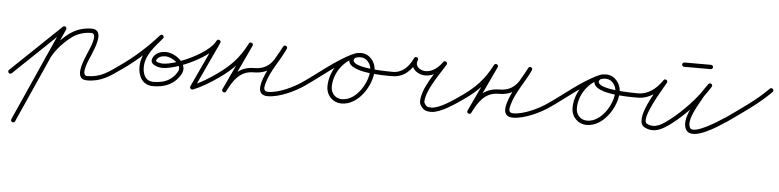

<svg xmlns="http://www.w3.org/2000/svg" viewBox="-54 -581 4325 1066"><g transform="rotate(5 2108.5 -48.0)"><path d="M-8.7 8.3C-4.1 13.1 3.5 13.3 8.3 8.7C51.3 -32.4 94.3 -73.4 137.3 -114.5C186.6 -161.6 236 -208.7 285.3 -255.8C290.1 -260.4 290.3 -268 285.7 -272.8C281.1 -277.6 273.5 -277.7 268.7 -273.2C219.4 -226.1 170 -179 120.7 -131.8C77.7 -90.8 34.7 -49.7 -8.3 -8.7C-13.1 -4.1 -13.3 3.5 -8.7 8.3ZM281.9 -275.4C275.8 -278.1 268.7 -275.4 266 -269.4C186.7 -91.9 107.4 85.6 28 263.1C25.3 269.2 28.1 276.3 34.1 279C40.2 281.7 47.3 278.9 50 272.9C50 272.9 50 272.9 50 272.9C129.3 95.4 208.6 -82.1 288 -259.6C290.7 -265.6 287.9 -272.7 281.9 -275.4ZM204.2 -72.7C204.2 -72.7 204.2 -72.7 204.2 -72.7C225.5 -127.9 268.9 -176.1 314.5 -212.8C347.4 -239.3 386.8 -252.5 429 -252.5C470.8 -252.5 424.5 -157.4 417.9 -140.7C403.4 -104.6 347.5 12 427 12C507.6 12 554.3 -23.7 615.9 -67.2C621.3 -71 622.6 -78.5 618.8 -83.9C615 -89.3 607.5 -90.6 602.1 -86.8C544.8 -46.4 502 -12 427 -12C382.9 -12 432.9 -113.6 440.1 -131.7C454.1 -166.8 505.4 -276.5 429 -276.5C381.4 -276.5 336.6 -261.4 299.5 -231.5C250.5 -192.1 204.6 -140.5 181.8 -81.3C179.4 -75.1 182.5 -68.2 188.7 -65.8C194.9 -63.4 201.8 -66.5 204.2 -72.7Z M615.9 -67.2C615.9 -67.2 615.9 -67.2 615.9 -67.2C693.9 -121.5 764.9 -185.4 828 -256.5C833.2 -262.4 831.2 -269.4 826.6 -273.3C822 -277.3 814.9 -278.2 809.8 -272.2C765.8 -219.8 714.6 -167.2 711.6 -94.5C711.6 -94.5 711.6 -94.5 711.6 -94.5C711.6 -94.5 711.6 -94.5 711.6 -94.5C709.5 -40.7 734.2 12 795 12C861.2 12 915.1 -9.9 948.3 -69.1C980.6 -126.9 902.3 -183.1 851.4 -183C851.4 -183 851.4 -183 851.4 -183C851.4 -183 851.5 -183 851.5 -183C821.9 -183.2 792.5 -172.4 779.3 -144.1C762.2 -107.3 812 -93.5 838.4 -93.5C921.5 -93.5 1109.6 -179.5 1146.9 -259.4C1150.3 -266.7 1146.5 -272.8 1141.1 -275.3C1135.6 -277.9 1128.5 -276.8 1125.1 -269.5C1084.2 -181.4 1043.2 -93.2 1002.3 -5.1C1000.1 -0.5 1001.6 4.5 1004.8 7.9C1008 11.2 1012.8 13 1017.5 11.2C1067.1 -8.3 1112.6 -36.5 1155.9 -67.2C1161.3 -71 1162.6 -78.5 1158.8 -83.9C1155 -89.3 1147.5 -90.6 1142.1 -86.8C1142.1 -86.8 1142.1 -86.8 1142.1 -86.8C1100.3 -57.2 1056.5 -30 1008.7 -11.2C1004.1 -9.3 1006.8 -3 1011.3 1.7C1015.7 6.5 1021.9 9.6 1024 5.1C1065 -83.1 1105.9 -171.3 1146.9 -259.4C1150.3 -266.7 1146.5 -272.8 1141.1 -275.4C1135.6 -277.9 1128.5 -276.8 1125.1 -269.6C1092.2 -198.9 912.4 -117.5 838.4 -117.5C831.8 -117.5 795.1 -121.1 801.1 -133.9C810.2 -153.4 831.4 -159.1 851.3 -159C851.3 -159 851.4 -159 851.4 -159C851.4 -159 851.4 -159 851.4 -159C883.5 -159.1 949.8 -121 927.3 -80.9C898.5 -29.3 852.4 -12 795 -12C748.6 -12 734 -53.7 735.6 -93.5C735.6 -93.5 735.6 -93.5 735.6 -93.5C735.6 -93.5 735.6 -93.5 735.6 -93.5C738.3 -159.7 788.1 -209 828.2 -256.8C833.3 -262.8 831.3 -269.7 826.8 -273.6C822.3 -277.4 815.3 -278.3 810 -272.4C748.2 -202.7 678.6 -140.1 602.1 -86.8C596.7 -83.1 595.4 -75.6 599.2 -70.1C602.9 -64.7 610.4 -63.4 615.9 -67.2Z M1155.9 -67.1C1155.9 -67.1 1155.9 -67.1 1155.9 -67.1C1233.3 -121 1283.3 -174.2 1326.7 -259C1330.3 -266 1326.5 -272.2 1321.1 -274.9C1315.6 -277.5 1308.5 -276.7 1305.1 -269.6C1263.9 -181.4 1222.6 -93.2 1181.3 -5.1C1178 2.1 1181.6 8.2 1187 10.8C1192.4 13.4 1199.4 12.4 1203 5.3C1233 -55.4 1268.6 -113 1345 -113C1447.4 -113 1474.3 -177.7 1517.6 -258.8C1521.2 -265.7 1517.5 -271.8 1512 -274.5C1506.5 -277.3 1499.3 -276.5 1496.1 -269.4C1470.6 -213.3 1312.3 12 1435 12C1499.7 12 1587.5 -29.9 1640 -67.2C1645.4 -71.1 1646.6 -78.6 1642.8 -84C1638.9 -89.4 1631.4 -90.6 1626 -86.8C1577.8 -52.4 1494.5 -12 1435 -12C1407.3 -12 1410.4 -33.8 1415.8 -54.7C1435.1 -128.7 1486.6 -190.5 1517.9 -259.5C1521.1 -266.6 1517.6 -272.6 1512.3 -275.2C1507 -277.8 1500.1 -277 1496.4 -270.1C1457.7 -197.6 1436.4 -137 1345 -137C1258.4 -137 1215.8 -74.8 1181.5 -5.3C1177.9 1.8 1181.7 8 1187.1 10.6C1192.6 13.2 1199.7 12.3 1203.1 5.1C1244.3 -83.1 1285.6 -171.2 1326.9 -259.4C1330.2 -266.5 1326.6 -272.6 1321.3 -275.3C1316 -277.9 1308.9 -276.9 1305.3 -269.9C1263.7 -188.6 1216.4 -138.5 1142.1 -86.9C1136.7 -83.1 1135.4 -75.6 1139.1 -70.1C1142.9 -64.7 1150.4 -63.4 1155.9 -67.1Z M1623.1 -70.2C1626.9 -64.7 1634.4 -63.4 1639.8 -67.1C1722.5 -124.3 1802.5 -194.6 1892.6 -238.7C1899.8 -242.2 1900.8 -249.2 1898.2 -254.6C1895.6 -260 1889.5 -263.7 1882.3 -260.4C1810.5 -227.1 1760.7 -150.4 1760.7 -71.2C1760.7 -21.8 1797.3 16.7 1847.2 16.7C1940.2 16.7 2013.6 -98.2 2013.6 -182.5C2013.6 -227.5 1978.9 -272 1932 -272C1908.8 -272 1880.4 -266.9 1871.7 -242C1871.7 -242 1871.7 -242 1871.7 -242C1871.7 -242 1871.7 -242 1871.7 -242C1840.8 -155.4 2073.3 -159.1 2114 -159C2120.6 -159 2126 -164.4 2126 -171C2126 -177.6 2120.6 -183 2114 -183C2114 -183 2114 -183 2114 -183C2090.6 -183 1876.4 -183.7 1894.3 -234C1894.3 -234 1894.3 -234 1894.3 -234C1894.3 -234 1894.3 -234 1894.3 -234C1898.9 -247.1 1920.6 -248 1932 -248C1965.5 -248 1989.6 -214.2 1989.6 -182.5C1989.6 -111.7 1926.5 -7.3 1847.2 -7.3C1810.5 -7.3 1784.7 -34.9 1784.7 -71.2C1784.7 -141.1 1829 -209.2 1892.4 -238.6C1899.6 -241.9 1900.6 -249.1 1898 -254.5C1895.4 -260 1889.2 -263.7 1882.1 -260.3C1790.8 -215.6 1709.9 -144.8 1626.2 -86.9C1620.7 -83.1 1619.4 -75.6 1623.1 -70.2Z M2114 -159C2114 -159 2114 -159 2114 -159C2180 -159.2 2221.5 -202.9 2247.9 -259.4C2251.2 -266.6 2247.4 -272.7 2241.9 -275.2C2236.4 -277.7 2229.3 -276.6 2226 -269.4C2203.6 -219 2247.4 -179.4 2295.9 -179C2342.7 -178.6 2383.4 -211.4 2408.9 -248.2C2413.3 -254.5 2410.2 -261.1 2405.1 -264.4C2399.9 -267.7 2392.7 -267.8 2388.7 -261.2C2350.4 -197.2 2280.2 -107.3 2280.2 -32.8C2280.2 -27.7 2280.9 -22.5 2283.2 -17.9C2283.2 -17.9 2283.2 -17.7 2283.3 -17.6C2283.4 -17.4 2283.4 -17.3 2283.4 -17.3C2298.2 10.1 2312 19.8 2345.3 19.8C2399.1 19.8 2478.8 -37 2521.9 -67.2C2527.3 -71 2528.6 -78.5 2524.8 -83.9C2521 -89.3 2513.5 -90.6 2508.1 -86.8C2470.1 -60.2 2392.5 -4.2 2345.3 -4.2C2320.2 -4.2 2314.9 -9.5 2304.6 -28.7C2304.6 -28.7 2304.6 -28.6 2304.7 -28.4C2304.8 -28.3 2304.8 -28.1 2304.8 -28.1C2304.2 -29.5 2304.2 -31.4 2304.2 -32.8C2304.2 -96.1 2375.1 -191.7 2409.3 -248.8C2413.3 -255.5 2410.4 -261.9 2405.5 -265.1C2400.6 -268.3 2393.5 -268.2 2389.1 -261.8C2368.3 -231.8 2334.6 -202.7 2296.1 -203C2265.2 -203.3 2232.7 -225.4 2248 -259.6C2251.2 -266.8 2247.4 -272.9 2242 -275.4C2236.6 -277.9 2229.5 -276.7 2226.1 -269.6C2203.8 -221.7 2170.3 -183.2 2114 -183C2107.3 -183 2102 -177.6 2102 -171C2102 -164.3 2107.4 -159 2114 -159Z M2521.9 -67.1C2521.9 -67.1 2521.9 -67.1 2521.9 -67.1C2599.3 -121 2649.3 -174.2 2692.7 -259C2696.3 -266 2692.5 -272.2 2687.1 -274.9C2681.6 -277.5 2674.5 -276.7 2671.1 -269.6C2629.9 -181.4 2588.6 -93.2 2547.3 -5.1C2544 2.1 2547.6 8.2 2553 10.8C2558.4 13.4 2565.4 12.4 2569 5.3C2599 -55.4 2634.6 -113 2711 -113C2813.4 -113 2840.3 -177.7 2883.6 -258.8C2887.2 -265.7 2883.5 -271.8 2878 -274.5C2872.5 -277.3 2865.3 -276.5 2862.1 -269.4C2836.6 -213.3 2678.3 12 2801 12C2865.7 12 2953.5 -29.9 3006 -67.2C3011.4 -71.1 3012.6 -78.6 3008.8 -84C3004.9 -89.4 2997.4 -90.6 2992 -86.8C2943.8 -52.4 2860.5 -12 2801 -12C2773.3 -12 2776.4 -33.8 2781.8 -54.7C2801.1 -128.7 2852.6 -190.5 2883.9 -259.5C2887.1 -266.6 2883.6 -272.6 2878.3 -275.2C2873 -277.8 2866.1 -277 2862.4 -270.1C2823.7 -197.6 2802.4 -137 2711 -137C2624.4 -137 2581.8 -74.8 2547.5 -5.3C2543.9 1.8 2547.7 8 2553.1 10.6C2558.6 13.2 2565.7 12.3 2569.1 5.1C2610.3 -83.1 2651.6 -171.2 2692.9 -259.4C2696.2 -266.5 2692.6 -272.6 2687.3 -275.3C2682 -277.9 2674.9 -276.9 2671.3 -269.9C2629.7 -188.6 2582.4 -138.5 2508.1 -86.9C2502.7 -83.1 2501.4 -75.6 2505.1 -70.1C2508.9 -64.7 2516.4 -63.4 2521.9 -67.1Z M2989.1 -70.2C2992.9 -64.7 3000.4 -63.4 3005.8 -67.1C3088.5 -124.3 3168.5 -194.6 3258.6 -238.7C3265.8 -242.2 3266.8 -249.2 3264.2 -254.6C3261.6 -260 3255.5 -263.7 3248.3 -260.4C3176.5 -227.1 3126.7 -150.4 3126.7 -71.2C3126.7 -21.8 3163.3 16.7 3213.2 16.7C3306.2 16.7 3379.6 -98.2 3379.6 -182.5C3379.6 -227.5 3344.9 -272 3298 -272C3274.8 -272 3246.4 -266.9 3237.7 -242C3237.7 -242 3237.7 -242 3237.7 -242C3237.7 -242 3237.7 -242 3237.7 -242C3206.8 -155.4 3439.3 -159.1 3480 -159C3486.6 -159 3492 -164.4 3492 -171C3492 -177.6 3486.6 -183 3480 -183C3480 -183 3480 -183 3480 -183C3456.6 -183 3242.4 -183.7 3260.3 -234C3260.3 -234 3260.3 -234 3260.3 -234C3260.3 -234 3260.3 -234 3260.3 -234C3264.9 -247.1 3286.6 -248 3298 -248C3331.5 -248 3355.6 -214.2 3355.6 -182.5C3355.6 -111.7 3292.5 -7.3 3213.2 -7.3C3176.5 -7.3 3150.7 -34.9 3150.7 -71.2C3150.7 -141.1 3195 -209.2 3258.4 -238.6C3265.6 -241.9 3266.6 -249.1 3264 -254.5C3261.4 -260 3255.2 -263.7 3248.1 -260.3C3156.8 -215.6 3075.9 -144.8 2992.2 -86.9C2986.7 -83.1 2985.4 -75.6 2989.1 -70.2Z M3458 -171.2C3457.9 -164.6 3463.1 -159.1 3469.8 -159C3482.8 -158.7 3495.3 -158.8 3508.2 -161.2C3563.4 -171.5 3605.4 -208.5 3636 -254.3C3640.2 -260.7 3637 -267.2 3631.7 -270.4C3626.5 -273.6 3619.2 -273.5 3615.5 -266.8C3586.4 -214.5 3465.4 -33.1 3535.6 2.7C3591.2 31 3639.4 -0.2 3683.2 -33.4C3755.6 -88.2 3839.6 -177.3 3886.3 -254.8C3890.3 -261.4 3887.5 -267.9 3882.5 -271.1C3877.6 -274.3 3870.6 -274.2 3866.1 -267.9C3852 -247.5 3836.9 -227.4 3824.6 -206C3824.6 -206 3824.5 -205.9 3824.5 -205.8C3824.4 -205.7 3824.4 -205.6 3824.4 -205.6C3797.5 -154.4 3735.7 -63.5 3764.3 -7.5C3798.4 59.1 3948 -42.7 3982.9 -67.2C3988.3 -71 3989.6 -78.5 3985.8 -83.9C3982 -89.3 3974.5 -90.6 3969.1 -86.8C3969.1 -86.8 3969.1 -86.8 3969.1 -86.8C3949.2 -72.9 3806.1 21.5 3785.7 -18.5C3763.2 -62.5 3823.4 -152 3845.6 -194.4C3845.6 -194.4 3845.6 -194.3 3845.5 -194.2C3845.5 -194.1 3845.4 -194 3845.4 -194C3857.3 -214.9 3872.1 -234.4 3885.9 -254.1C3890.3 -260.5 3887.2 -267.1 3882.1 -270.4C3877 -273.7 3869.7 -273.8 3865.7 -267.2C3820.6 -192.3 3738.7 -105.5 3668.8 -52.6C3633.1 -25.6 3592.3 4.7 3546.4 -18.7C3505.1 -39.7 3612.8 -212.6 3636.5 -255.2C3640.2 -261.9 3637.2 -268.2 3632.2 -271.2C3627.3 -274.3 3620.3 -274 3616 -267.7C3589.1 -227.3 3552.5 -193.9 3503.8 -184.8C3492.5 -182.7 3481.6 -182.8 3470.2 -183C3463.6 -183.1 3458.1 -177.9 3458 -171.2ZM3724 -352C3724 -352 3724 -352 3724 -352C3773.3 -352 3822.7 -352 3872 -352C3878.6 -352 3884 -357.4 3884 -364C3884 -370.6 3878.6 -376 3872 -376C3872 -376 3872 -376 3872 -376C3822.7 -376 3773.3 -376 3724 -376C3717.4 -376 3712 -370.6 3712 -364C3712 -357.4 3717.4 -352 3724 -352Z M3966.2 -68.7C3970.1 -63.3 3977.5 -62 3983 -65.9C4065.7 -124.7 4154.2 -183.1 4225.6 -255.6C4230.2 -260.3 4230.1 -267.9 4225.4 -272.6C4220.7 -277.2 4213.1 -277.1 4208.4 -272.4C4208.4 -272.4 4208.4 -272.4 4208.4 -272.4C4138.1 -200.9 4050.6 -143.4 3969 -85.4C3963.6 -81.6 3962.4 -74.1 3966.2 -68.7Z"/></g></svg>

Font: FRB American Cursive Guidelines Arrows Light
Style: Italic
Weight: 300
Italic angle: -25°
Version: Version 2.0;Modular Font Editor K font №1